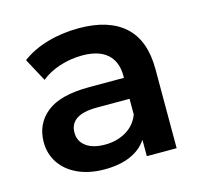

<svg xmlns="http://www.w3.org/2000/svg" viewBox="-85 -634 777 734"><g transform="rotate(-15 303.5 -266.5)"><path d="M529 -313V0H411V-65Q388 -30 345.5 -11.5Q303 7 243 7Q183 7 138 -13.5Q93 -34 68.5 -70.5Q44 -107 44 -153Q44 -225 97.5 -268.5Q151 -312 266 -312H404V-320Q404 -376 370.5 -406Q337 -436 271 -436Q226 -436 182.5 -422Q139 -408 109 -383L60 -474Q102 -506 161 -523Q220 -540 286 -540Q404 -540 466.5 -483.5Q529 -427 529 -313ZM404 -167V-229H275Q167 -229 167 -158Q167 -124 194 -104Q221 -84 269 -84Q316 -84 352.5 -105.5Q389 -127 404 -167Z"/></g></svg>

Font: APTA Sans SemiBold
Style: Bold
Weight: 600
Version: Version 7.200